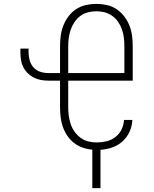

<svg xmlns="http://www.w3.org/2000/svg" viewBox="-20 -763 790 988"><path d="M455 205V7Q429 5 405 -3.5Q381 -12 361 -27.5Q341 -43 326.5 -64.5Q312 -86 303.5 -110Q295 -134 292 -159.5Q289 -185 289 -210V-348H229Q209 -348 190 -351.5Q171 -355 153.5 -364Q136 -373 122 -387Q108 -401 99.5 -418Q91 -435 88 -454.5Q85 -474 85 -493V-513H127V-493Q127 -472 133 -451.5Q139 -431 153 -415.5Q167 -400 187.5 -393.5Q208 -387 229 -387H289V-525Q289 -552 292.5 -579Q296 -606 306 -631.5Q316 -657 332.5 -679Q349 -701 372 -716Q395 -731 422 -737Q449 -743 476 -743Q503 -743 530 -737Q557 -731 579.5 -716Q602 -701 619 -679Q636 -657 646 -631.5Q656 -606 659.5 -579Q663 -552 663 -525V-348H331V-210Q331 -188 334 -166.5Q337 -145 344 -124Q351 -103 364 -85Q377 -67 394.5 -54Q412 -41 433.5 -35.5Q455 -30 477 -30Q503 -30 528 -36Q553 -42 573.5 -57.5Q594 -73 605.5 -97Q617 -121 618 -146H661Q660 -115 647 -86Q634 -57 611 -36Q588 -15 558 -4.5Q528 6 497 8V205ZM331 -387H620V-525Q620 -547 617.5 -568.5Q615 -590 608 -610.5Q601 -631 588.5 -649.5Q576 -668 558 -681Q540 -694 519 -699.5Q498 -705 476 -705Q454 -705 432.5 -699.5Q411 -694 393.5 -681Q376 -668 363.5 -649.5Q351 -631 344 -610.5Q337 -590 334 -568.5Q331 -547 331 -525Z"/></svg>

Font: Zed Sans Extralight Extended
Style: Regular
Weight: 200
Width: 7
Designer: Belleve Invis
Foundry: Belleve Invis
Version: Version 1.0.0; ttfautohint (v1.8.4)